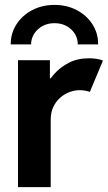

<svg xmlns="http://www.w3.org/2000/svg" viewBox="-20 -771 444 791"><path d="M54.1 0V-523.1H185.6V-447.9H200.4L167.1 -412.3Q179.3 -438.8 203.3 -466.1Q227.4 -493.5 263.1 -512.2Q298.8 -530.9 346.4 -530.9Q366 -530.9 381.7 -527.9Q397.4 -524.9 404.1 -521.3L350.1 -392.2Q345.5 -394.5 333.7 -397Q321.9 -399.5 307.3 -399.5Q287.9 -399.5 267.1 -391.9Q246.3 -384.3 228.6 -369.1Q210.8 -353.9 199.8 -330.9Q188.9 -307.9 188.9 -277.1V0ZM204.7 -750.8Q255.4 -750.8 296.2 -729.3Q337.1 -707.9 360.8 -671Q384.6 -634 384.3 -588.2H300.3Q300.3 -625.1 272.8 -650.3Q245.2 -675.5 204.7 -675.5Q164.2 -675.5 136.4 -650.3Q108.7 -625.1 108.1 -588.2H24.1Q24.1 -634 48 -671Q71.8 -707.9 112.8 -729.3Q153.7 -750.8 204.7 -750.8Z"/></svg>

Font: Reddit Sans
Style: Regular
Weight: 400
Designer: Stephen Hutchings
Foundry: Reddit
Version: Version 1.014